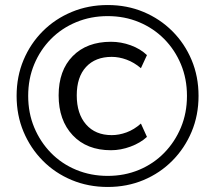

<svg xmlns="http://www.w3.org/2000/svg" viewBox="-20 -734 855 763"><path d="M408 9Q331 9 265 -18.5Q199 -46 150 -95.5Q101 -145 73.5 -210.5Q46 -276 46 -353Q46 -430 73.5 -495.5Q101 -561 150 -610Q199 -659 265 -686.5Q331 -714 408 -714Q485 -714 550.5 -686.5Q616 -659 665 -610Q714 -561 741.5 -495.5Q769 -430 769 -353Q769 -276 741.5 -210.5Q714 -145 665 -95.5Q616 -46 550.5 -18.5Q485 9 408 9ZM408 -35Q475 -35 532.5 -59Q590 -83 632.5 -126.5Q675 -170 699 -227.5Q723 -285 723 -353Q723 -421 699 -478.5Q675 -536 632.5 -579Q590 -622 532.5 -646Q475 -670 408 -670Q341 -670 283 -646Q225 -622 182.5 -579Q140 -536 116 -478.5Q92 -421 92 -353Q92 -285 116 -227.5Q140 -170 182.5 -126.5Q225 -83 283 -59Q341 -35 408 -35ZM421 -137Q325 -137 269 -196.5Q213 -256 213 -355Q213 -454 269 -511Q325 -568 421 -568Q461 -568 499.5 -554Q538 -540 564 -515L540 -463Q513 -486 483 -497Q453 -508 424 -508Q359 -508 322 -468Q285 -428 285 -355Q285 -282 322 -239.5Q359 -197 424 -197Q453 -197 483 -208Q513 -219 540 -243L564 -190Q538 -166 499 -151.5Q460 -137 421 -137Z"/></svg>

Font: Nunito Sans
Style: Regular
Weight: 400
Designer: Vernon Adams
Foundry: Vernon Adams
Version: Version 3.101; ttfautohint (v1.8.4.7-5d5b);gftools[0.9.27]